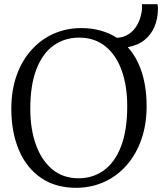

<svg xmlns="http://www.w3.org/2000/svg" viewBox="-20 -885 774 916"><path d="M350 11Q247 12.5 176.5 -35.8Q106 -84 70 -169.5Q34 -255 34 -365.5Q34 -454.5 59.5 -525.8Q85 -597 130.8 -647.5Q176.5 -698 237 -724.5Q297.5 -751 367 -751Q417.5 -751 460.2 -739Q503 -727 538 -704.5Q570.5 -706.5 593.8 -722Q617 -737.5 630.8 -760Q644.5 -782.5 651 -806.2Q657.5 -830 657.5 -848Q657.5 -853.5 657.5 -857.8Q657.5 -862 656.5 -865H731.5Q732.5 -859 733 -853.8Q733.5 -848.5 733.5 -843Q733.5 -797.5 717.5 -758.8Q701.5 -720 669.5 -694.2Q637.5 -668.5 589.5 -660Q634 -611 656.8 -539.2Q679.5 -467.5 679.5 -378.5Q679.5 -290.5 654.2 -219Q629 -147.5 584 -96.5Q539 -45.5 479.2 -18Q419.5 9.5 350 11ZM355 -34.5Q424 -34.5 476.2 -72.8Q528.5 -111 557.8 -187.5Q587 -264 587 -378.5Q587 -474.5 560.8 -548.2Q534.5 -622 483 -663.8Q431.5 -705.5 358 -705.5Q288.5 -705.5 236 -668.2Q183.5 -631 154 -555.5Q124.5 -480 124.5 -365.5Q124.5 -269 151.5 -194.2Q178.5 -119.5 229.8 -77Q281 -34.5 355 -34.5Z"/></svg>

Font: Merriweather 28pt Light
Style: Regular
Weight: 300
Version: Version 2.100